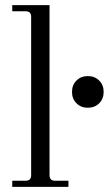

<svg xmlns="http://www.w3.org/2000/svg" viewBox="-20 -732 440 752"><path d="M324 -310Q297 -310 279.5 -327.5Q262 -345 262 -372Q262 -399 279.5 -416.5Q297 -434 324 -434Q351 -434 368.5 -416.5Q386 -399 386 -372Q386 -345 368.5 -327.5Q351 -310 324 -310ZM28 0V-24H80Q102 -24 102 -46V-666Q102 -688 80 -688H28V-712H174V-46Q174 -24 196 -24H248V0Z"/></svg>

Font: Old Standard TT
Style: Regular
Weight: 400
Designer: Alexey Kryukov <alexios@thessalonica.org.ru>
Version: Version 1.0